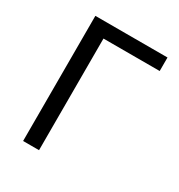

<svg xmlns="http://www.w3.org/2000/svg" viewBox="-158 -764 814 872"><g transform="rotate(30 249.0 -328.0)"><path d="M89.6 0V-656.3H467.9V-585.4H173.1V0Z"/></g></svg>

Font: Source Sans 3
Style: Regular
Weight: 200
Designer: Paul D. Hunt
Foundry: Adobe
Version: Version 3.046;hotconv 1.0.118;makeotfexe 2.5.65603